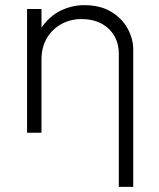

<svg xmlns="http://www.w3.org/2000/svg" viewBox="-20 -515 617 745"><path d="M441 210V-306Q441 -366 401.5 -403.5Q362 -441 296 -441Q253 -441 217.8 -421.5Q182.5 -402 161.8 -366.8Q141 -331.5 141 -285V0H85V-480H141V-408Q174 -454.5 217.5 -474.8Q261 -495 306 -495Q369.5 -495 412 -469Q454.5 -443 475.8 -403.2Q497 -363.5 497 -323V210Z"/></svg>

Font: Geologica Thin Roman Thin
Style: Regular
Weight: 250
Version: Version 1.010;gftools[0.9.28]